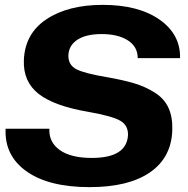

<svg xmlns="http://www.w3.org/2000/svg" viewBox="-20 -759 773 789"><path d="M348 10Q181 10 89.5 -54.5Q-2 -119 3 -230H183Q180 -175 225.5 -142.5Q271 -110 357 -110Q501 -110 506 -204Q507 -244 474 -263Q441 -282 345 -299Q203 -323 139 -373Q75 -423 78 -511Q82 -621 171 -680Q260 -739 402 -739Q549 -739 635.5 -678.5Q722 -618 720 -520H546Q546 -567 505.5 -593Q465 -619 398 -619Q334 -619 298.5 -596Q263 -573 261 -532Q260 -492 294 -474.5Q328 -457 419 -442Q487 -430 532 -416.5Q577 -403 616 -378.5Q655 -354 672.5 -315.5Q690 -277 688 -223Q684 -111 596 -50.5Q508 10 348 10Z"/></svg>

Font: Mona Sans Expanded
Style: Bold Italic
Weight: 700
Width: 7
Italic angle: -11.7°
Designer: Deni Anggara
Foundry: GitHub
Version: Version 1.001;gftools[0.9.33]